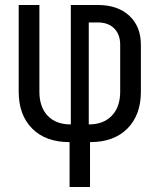

<svg xmlns="http://www.w3.org/2000/svg" viewBox="-20 -570 640 770"><path d="M259 180V0Q163 0 109 -54.5Q55 -109 55 -202V-550H138V-202Q138 -141 171 -106Q204 -71 264 -71V-550H372Q452 -550 498.5 -507Q545 -464 545 -390V-202Q545 -109 491 -54.5Q437 0 341 0V180ZM336 -71Q395 -71 428.5 -106Q462 -141 462 -202V-390Q462 -432 438 -456Q414 -480 372 -480H336Z"/></svg>

Font: JetBrains Mono Zero
Style: Regular-Zero
Weight: 400
Designer: Philipp Nurullin, Konstantin Bulenkov
Foundry: JetBrains
Version: Version 2.211